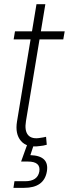

<svg xmlns="http://www.w3.org/2000/svg" viewBox="-20 -696 330 920"><path d="M290 -545.9 283.2 -507.3H169.4L104.5 -116.2Q96.7 -69.8 114.7 -48.8Q132.8 -27.8 174.3 -35.6Q186.5 -37.1 200.7 -40.5L204.1 -2.4Q188.5 2.4 169.9 3.9Q108.9 12.7 80.3 -20.8Q51.8 -54.2 61.5 -113.8L126.5 -507.3H45.4L51.8 -545.9H133.3L154.8 -675.8H197.3L175.8 -545.9ZM44.4 204.1 49.3 172.4H100.1Q160.2 172.4 168.5 125.5Q175.8 78.1 113.8 78.1H81.1L114.3 -14.2H141.1V0L125.5 47.4Q217.3 50.3 204.6 125.5Q191.4 204.1 95.2 204.1Z"/></svg>

Font: Inter Extra Light
Style: Italic
Weight: 200
Italic angle: -9.39999°
Designer: Rasmus Andersson
Foundry: rsms
Version: Version 4.000;git-3c8e0fc